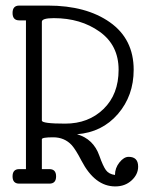

<svg xmlns="http://www.w3.org/2000/svg" viewBox="-20 -658 530 688"><path d="M441 -96Q475 -96 475 -61Q475 -33 451.5 -11.5Q428 10 393 10Q320 10 272 -82Q252 -121 237 -138Q211 -166 170.5 -166Q130 -166 130 -159V-52H157Q181 -52 181 -26Q181 0 157 0H49Q25 0 25 -26Q25 -52 49 -52H73V-585H49Q25 -585 25 -611.5Q25 -638 49 -638H152Q289 -638 374 -578Q459 -518 459 -408Q459 -315 402.5 -249.5Q346 -184 256 -177Q315 -160 336 -100Q349 -63 359.5 -48.5Q370 -34 392 -31Q392 -56 408 -76Q424 -96 441 -96ZM173 -593Q130 -593 130 -580V-226Q130 -215 213.5 -215Q297 -215 351 -267.5Q405 -320 405 -408Q405 -496 337 -544.5Q269 -593 173 -593Z"/></svg>

Font: Glass Antiqua
Style: Regular
Weight: 400
Version: 1.001